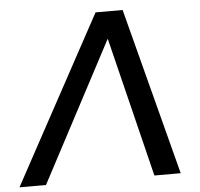

<svg xmlns="http://www.w3.org/2000/svg" viewBox="-94 -805 896 859"><g transform="rotate(-5 354.0 -375.0)"><path d="M564.9 0 410.2 -627.9 78.1 0H-41L366.2 -750H487.8L683.1 0Z"/></g></svg>

Font: Oakes Grotesk
Style: Medium Italic
Weight: 500
Designer: Samuel Oakes
Foundry: Samuel Oakes
Version: Version 1.0 | wf-rip DC20170320